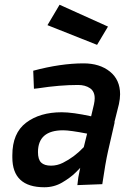

<svg xmlns="http://www.w3.org/2000/svg" viewBox="-20 -778 555 809"><path d="M167 11Q32 11 32 -115V-124Q32 -217 90 -261Q148 -305 240 -305Q286 -305 364 -288L376 -339Q379 -353 379 -364Q379 -393 359 -406.5Q339 -420 309 -420Q232 -420 141 -406L123 -404L120 -480Q236 -511 332 -511Q400 -511 443 -476.5Q486 -442 486 -381Q486 -362 481 -339L462 -263L463 -262L435 -140Q424 -91 411 -2L306 2L310 -31L318 -71Q318 -70 297 -49.5Q276 -29 242 -9Q208 11 167 11ZM195 -80Q221 -80 245 -92Q269 -104 290.5 -120Q312 -136 333 -158L347 -215Q275 -229 246 -229Q140 -229 140 -137Q140 -106 153.5 -93Q167 -80 195 -80ZM389 -589 180 -672 231 -758 435 -666Z"/></svg>

Font: Storia Sans SemiBold
Style: Italic
Weight: 600
Italic angle: -13°
Designer: Campivisivi
Foundry: Accademia di Belle Arti di Urbino and students of MA course of Visual design
Version: Version 60.001;May 25, 2020;FontCreator 12.0.0.2522 64-bit